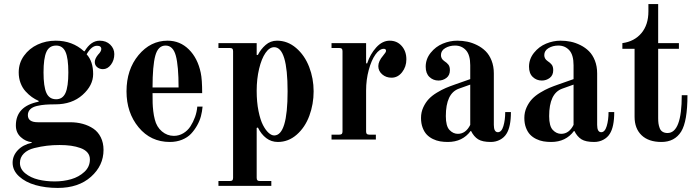

<svg xmlns="http://www.w3.org/2000/svg" viewBox="-20 -686 3424 944"><path d="M42 114Q42 80 67 53Q92 26 136 16V13Q106 10 82 -12Q58 -34 58 -69Q58 -164 170 -186V-190Q152 -198 136.5 -209Q121 -220 105.5 -237Q90 -254 81 -278Q72 -302 72 -330Q72 -376 98 -412Q124 -448 165 -467Q206 -486 254 -486Q336 -486 393 -434H396Q427 -486 470 -486Q502 -486 522 -466.5Q542 -447 542 -420Q542 -390 525.5 -368Q509 -346 486 -346Q470 -346 458 -355.5Q446 -365 446 -381Q446 -397 462 -417Q478 -433 478 -445Q478 -461 457 -461Q430 -461 406 -419Q438 -384 438 -322Q438 -266 386 -219.5Q334 -173 252 -173Q224 -173 203.5 -171.5Q183 -170 161.5 -165Q140 -160 128.5 -148.5Q117 -137 117 -120Q117 -85 166 -85H324Q358 -85 387 -77Q416 -69 439 -53.5Q462 -38 475.5 -11Q489 16 489 51Q489 128 427.5 183Q366 238 264 238Q204 238 154.5 224Q105 210 73.5 181Q42 152 42 114ZM256 -198Q288 -198 302 -229Q316 -260 316 -330Q316 -400 302 -431Q288 -462 256 -462Q222 -462 208 -430.5Q194 -399 194 -330Q194 -261 208 -229.5Q222 -198 256 -198ZM78 115Q78 145 104.5 166.5Q131 188 168.5 197Q206 206 249 206Q292 206 330 195Q368 184 395 159Q422 134 422 98Q422 78 410 64Q398 50 376 42Q354 34 329 30.5Q304 27 273 27Q240 27 210.5 30.5Q181 34 148.5 42Q116 50 97 69Q78 88 78 115Z M602 -237Q602 -344 661 -415Q720 -486 804 -486Q865 -486 908.5 -443Q952 -400 967 -328Q974 -296 974 -228H730Q730 -196 730.5 -179Q731 -162 733.5 -140Q736 -118 741 -99Q750 -62 776 -40Q802 -18 835 -18Q860 -18 881.5 -31Q903 -44 916.5 -65Q930 -86 939 -111Q948 -136 950 -162H976Q974 -138 968 -115Q962 -92 949 -69Q936 -46 919 -28Q902 -10 875 1Q848 12 815 12Q721 12 661.5 -60Q602 -132 602 -237ZM730 -256H858Q858 -362 844.5 -412Q831 -462 794 -462Q757 -462 743.5 -412Q730 -362 730 -256Z M1242 -240Q1242 -184 1251 -140Q1260 -96 1273 -71Q1286 -46 1300.5 -33Q1315 -20 1328 -20Q1394 -20 1394 -237Q1394 -454 1328 -454Q1305 -454 1285.5 -426Q1266 -398 1254 -348Q1242 -298 1242 -240ZM1054 204H1110Q1119 204 1122.5 200.5Q1126 197 1126 188V-434Q1126 -443 1122.5 -446.5Q1119 -450 1110 -450H1054V-474H1242V-416H1248Q1262 -444 1286 -465Q1310 -486 1342 -486Q1394 -486 1436 -450Q1478 -414 1500 -357Q1522 -300 1522 -237Q1522 -174 1501 -117Q1480 -60 1439 -24Q1398 12 1346 12Q1314 12 1289 -7Q1264 -26 1248 -59L1242 -57V188Q1242 197 1245.5 200.5Q1249 204 1258 204H1314V228H1054Z M1610 0V-24H1648Q1657 -24 1660.5 -27.5Q1664 -31 1664 -40V-434Q1664 -443 1660.5 -446.5Q1657 -450 1648 -450H1610V-474H1780V-375L1785 -374Q1800 -420 1830 -453Q1860 -486 1896 -486Q1932 -486 1955 -460Q1978 -434 1978 -394Q1978 -358 1957 -331Q1936 -304 1905 -304Q1878 -304 1859 -320.5Q1840 -337 1840 -361Q1840 -385 1864 -413Q1878 -429 1878 -436Q1878 -446 1867 -446Q1846 -446 1826 -418Q1806 -390 1793 -342Q1780 -294 1780 -241V-40Q1780 -31 1783.5 -27.5Q1787 -24 1796 -24H1828V0Z M2172 -115Q2172 -66 2190 -47Q2208 -28 2231 -28Q2270 -28 2292 -72V-270L2236 -250Q2172 -227 2172 -115ZM2050 -106Q2050 -134 2061 -158Q2072 -182 2088 -199Q2104 -216 2128 -230.5Q2152 -245 2172 -253.5Q2192 -262 2218 -271L2292 -297V-365Q2292 -416 2271 -439Q2250 -462 2217 -462Q2190 -462 2169 -449.5Q2148 -437 2148 -415Q2148 -397 2164 -386Q2178 -377 2185 -367.5Q2192 -358 2192 -341Q2192 -316 2175 -303Q2158 -290 2136 -290Q2110 -290 2091.5 -307.5Q2073 -325 2073 -358Q2073 -396 2097.5 -426.5Q2122 -457 2157 -471.5Q2192 -486 2228 -486Q2254 -486 2278 -481Q2302 -476 2326 -464Q2350 -452 2368 -434Q2386 -416 2397 -388Q2408 -360 2408 -325V-72Q2408 -36 2428 -36Q2446 -36 2455 -66Q2464 -96 2464 -135H2492Q2492 -62 2470 -28Q2459 -10 2438.5 1Q2418 12 2393 12Q2352 12 2331 -1Q2310 -14 2296 -42H2294Q2254 12 2182 12Q2162 12 2144 9Q2126 6 2108.5 -2.5Q2091 -11 2078.5 -24Q2066 -37 2058 -58Q2050 -79 2050 -106Z M2680 -115Q2680 -66 2698 -47Q2716 -28 2739 -28Q2778 -28 2800 -72V-270L2744 -250Q2680 -227 2680 -115ZM2558 -106Q2558 -134 2569 -158Q2580 -182 2596 -199Q2612 -216 2636 -230.5Q2660 -245 2680 -253.5Q2700 -262 2726 -271L2800 -297V-365Q2800 -416 2779 -439Q2758 -462 2725 -462Q2698 -462 2677 -449.5Q2656 -437 2656 -415Q2656 -397 2672 -386Q2686 -377 2693 -367.5Q2700 -358 2700 -341Q2700 -316 2683 -303Q2666 -290 2644 -290Q2618 -290 2599.5 -307.5Q2581 -325 2581 -358Q2581 -396 2605.5 -426.5Q2630 -457 2665 -471.5Q2700 -486 2736 -486Q2762 -486 2786 -481Q2810 -476 2834 -464Q2858 -452 2876 -434Q2894 -416 2905 -388Q2916 -360 2916 -325V-72Q2916 -36 2936 -36Q2954 -36 2963 -66Q2972 -96 2972 -135H3000Q3000 -62 2978 -28Q2967 -10 2946.5 1Q2926 12 2901 12Q2860 12 2839 -1Q2818 -14 2804 -42H2802Q2762 12 2690 12Q2670 12 2652 9Q2634 6 2616.5 -2.5Q2599 -11 2586.5 -24Q2574 -37 2566 -58Q2558 -79 2558 -106Z M3040 -446V-474Q3099 -482 3133.5 -523Q3168 -564 3168 -630V-666H3216V-474H3318V-446H3216V-105Q3216 -90 3217.5 -79Q3219 -68 3223.5 -56Q3228 -44 3238 -38Q3248 -32 3262 -32Q3332 -32 3332 -218H3360Q3360 -89 3329 -39Q3297 12 3232 12Q3169 12 3134.5 -21Q3100 -54 3100 -112V-446Z"/></svg>

Font: Old Standard TT
Style: Bold
Weight: 700
Designer: Alexey Kryukov <alexios@thessalonica.org.ru>
Version: Version 2.2